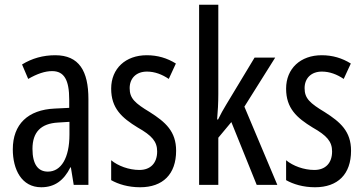

<svg xmlns="http://www.w3.org/2000/svg" viewBox="-20 -780 1533 810"><path d="M213 -547C162 -547 115 -534 73 -508L99 -447C137 -469 170 -480 200 -480C251 -480 272 -442 272 -360V-325L211 -322C98 -317 34 -256 34 -150C34 -65 71 10 154 10C210 10 249 -18 277 -74H279L291 0H353V-362C353 -480 314 -547 213 -547ZM225 -263 273 -266V-212C273 -114 238 -56 182 -56C141 -56 117 -86 117 -152C117 -222 152 -259 225 -263Z M723 -144C723 -226 678 -265 612 -307C549 -345 527 -365 527 -408C527 -450 555 -478 600 -478C633 -478 664 -466 692 -447L722 -512C685 -535 645 -547 599 -547C510 -547 449 -491 449 -406C449 -323 494 -283 561 -242C621 -208 643 -183 643 -141C643 -92 615 -63 568 -63C524 -63 478 -80 449 -104V-20C479 -3 521 10 571 10C667 10 723 -45 723 -144Z M901 -383V-760H820V0H901V-199L956 -265L1063 0H1150L1011 -330L1141 -537H1054L934 -338C922 -319 911 -298 900 -276H896C899 -311 901 -346 901 -383Z M1461 -144C1461 -226 1416 -265 1350 -307C1287 -345 1265 -365 1265 -408C1265 -450 1293 -478 1338 -478C1371 -478 1402 -466 1430 -447L1460 -512C1423 -535 1383 -547 1337 -547C1248 -547 1187 -491 1187 -406C1187 -323 1232 -283 1299 -242C1359 -208 1381 -183 1381 -141C1381 -92 1353 -63 1306 -63C1262 -63 1216 -80 1187 -104V-20C1217 -3 1259 10 1309 10C1405 10 1461 -45 1461 -144Z"/></svg>

Font: Noto Sans Gurmukhi UI ExtraCondensed
Style: Regular
Weight: 400
Width: 2
Designer: Jelle Bosma - Monotype Design Team
Foundry: Monotype Imaging Inc.
Version: Version 2.004